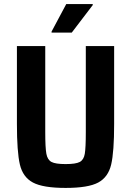

<svg xmlns="http://www.w3.org/2000/svg" viewBox="-20 -914 643 942"><path d="M63 -306V-688H202V-266Q202 -189 207.5 -159.5Q213 -130 232.5 -119.5Q252 -109 302 -109Q352 -109 371.5 -119.5Q391 -130 396 -159.5Q401 -189 401 -266V-688H540V-306Q540 -169 525.5 -107Q511 -45 462 -18.5Q413 8 302 8Q191 8 141.5 -18.5Q92 -45 77.5 -107Q63 -169 63 -306ZM233 -754V-759L305 -894H435V-889L332 -754Z"/></svg>

Font: Saira Semi Condensed SemiBold
Style: Regular
Weight: 600
Width: 4
Designer: Hector Gatti with collaboration of the Omnibus-Type team
Foundry: Omnibus-Type
Version: Version 1.001; ttfautohint (v1.8)